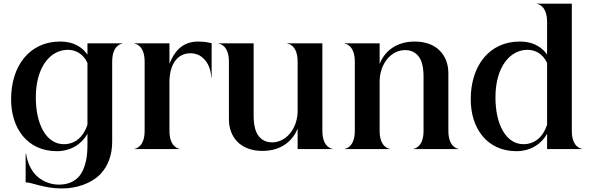

<svg xmlns="http://www.w3.org/2000/svg" viewBox="-20 -820 3254 1056"><path d="M304 195.5C271 195.5 220.5 185 180 146C153 119 131.5 78 123.5 26H121V183C157.5 183 220 216.5 321.5 216.5C400 216.5 480.5 190.5 533 137C574.5 92.5 597 32 597 -41V-481C597 -571.5 648.5 -580 653.5 -580V-581.5H461V-519.5C439 -552 394.5 -591.5 310.5 -591.5C142 -591.5 41 -457 41 -274C41 -114 130.5 11.5 293 11.5C371 11.5 432 -30 461 -84.5V-21C461 31.5 453.5 97 421 142.5C397.5 174 359.5 195.5 304 195.5ZM177 -284C177 -452 257 -546 353.5 -546C395 -546 437.5 -525 461 -473.5V-133.5C438 -65 392 -27 331 -27C234.5 -27 177 -136.5 177 -284Z M775.5 -481V-100.5C775.5 -10 724 -1.5 719 -1.5V0H968.5V-1.5C963.5 -1.5 912 -10 912 -100.5V-377C915 -471 958.5 -527 1027 -527C1056.5 -527 1081 -516.5 1099 -498.5C1125 -474.5 1140 -436.5 1142 -394H1144V-583C1134.5 -583 1115 -591.5 1070 -591.5C977.5 -591.5 936 -529.5 912 -469V-581.5H719V-580C724 -580 775.5 -571.5 775.5 -481Z M1423 10C1534 10 1592.5 -52 1617 -112.5V0H1809.5V-1.5C1804.5 -1.5 1753 -10 1753 -100.5V-581.5H1560V-580C1565.5 -580 1617 -571.5 1617 -481V-204.5C1614 -110.5 1553.5 -37 1476 -37C1435 -37 1407 -58 1391.5 -90C1378.5 -117.5 1375 -152 1375 -182.5V-581.5H1182V-580C1187.5 -580 1239 -571.5 1239 -481V-165.5C1239 -113 1256 -71.5 1283.5 -42.5C1316.5 -7.5 1366 10 1423 10Z M1931.5 -481V-100.5C1931.5 -10 1880 -1.5 1875 -1.5V0H2124.5V-1.5C2119.5 -1.5 2068 -10 2068 -100.5V-377C2071 -471 2131 -544.5 2208.5 -544.5C2250 -544.5 2277.5 -524 2293.5 -491.5C2306.5 -464 2309.5 -429.5 2309.5 -399V-100.5C2309.5 -10 2258 -1.5 2253 -1.5V0H2502.5V-1.5C2497.5 -1.5 2446 -10 2446 -100.5V-416C2446 -468.5 2429 -510 2401 -539C2368.5 -574 2319 -591.5 2261.5 -591.5C2150.5 -591.5 2092 -529.5 2068 -469V-581.5H1875V-580C1880 -580 1931.5 -571.5 1931.5 -481Z M2989 -699.5V-519.5C2967 -552 2922.5 -591.5 2838.5 -591.5C2670 -591.5 2569 -457 2569 -274C2569 -114 2658.5 11.5 2821 11.5C2899 11.5 2960 -30 2989 -84.5V0H3181.5V-1.5C3176.5 -1.5 3125 -10 3125 -100.5V-800H2932V-798.5C2937.5 -798.5 2989 -790 2989 -699.5ZM2989 -473.5V-133.5C2966 -65 2920 -27 2859 -27C2762.5 -27 2705 -136.5 2705 -284C2705 -452 2785 -546 2881.5 -546C2923 -546 2965.5 -525 2989 -473.5Z"/></svg>

Font: Beautique Display
Style: Bold
Weight: 700
Designer: Nhat-Quang Ngo
Version: Version 1.100;Glyphs 3.2.3 (3260)